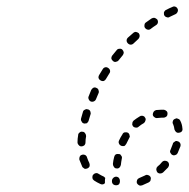

<svg xmlns="http://www.w3.org/2000/svg" viewBox="-20 -577 592 602"><path d="M450 -8Q452 -10 452 -12Q453 -15 453 -17Q453 -20 452 -22Q449 -27 444 -28Q439 -30 435 -27Q426 -23 417 -19Q412 -17 410 -13Q408 -8 409 -3Q410 -1 412 1Q414 3 416 4Q418 5 421 5Q423 5 426 4Q436 0 446 -5Q448 -6 450 -8ZM335 1Q339 4 344 4Q349 4 353 1Q356 -3 356 -8V-10Q356 -15 353 -19Q349 -23 344 -23Q339 -23 335 -19Q331 -15 331 -10V-8Q331 -3 335 1ZM310 -19Q309 -20 308 -21Q307 -22 306 -23Q297 -27 289 -32Q285 -35 280 -34Q275 -33 272 -29Q270 -27 270 -24Q269 -22 270 -19Q270 -17 271 -15Q273 -13 275 -11Q284 -5 295 0Q299 2 303 1Q307 0 309 -3Q309 -5 309 -8V-10Q309 -15 310 -19ZM509 -56Q510 -58 510 -61Q510 -63 509 -66Q508 -68 506 -70Q502 -73 497 -73Q492 -73 488 -69Q482 -61 474 -55Q472 -53 471 -51Q470 -48 470 -46Q470 -44 471 -41Q472 -39 473 -37Q477 -33 482 -33Q487 -33 491 -36Q499 -44 507 -52Q508 -54 509 -56ZM241 -51Q243 -49 245 -48Q247 -47 250 -48Q252 -48 254 -49Q259 -51 261 -56Q262 -61 260 -66Q256 -74 253 -83Q252 -88 247 -91Q243 -93 238 -92Q235 -91 233 -90Q231 -88 230 -86Q229 -84 229 -81Q228 -79 229 -76Q233 -65 238 -54Q239 -52 241 -51ZM337 -54Q340 -49 345 -49Q350 -48 354 -51Q358 -55 359 -60Q360 -70 362 -80Q363 -82 362 -85Q362 -87 360 -89Q359 -91 357 -93Q355 -94 352 -94Q347 -95 343 -93Q339 -90 338 -85Q335 -74 334 -63Q334 -58 337 -54ZM545 -128Q542 -133 537 -134Q535 -135 533 -135Q530 -135 528 -133Q526 -132 524 -130Q522 -129 522 -126Q519 -117 515 -108Q514 -106 513 -103Q513 -101 514 -98Q515 -96 517 -94Q518 -92 521 -91Q523 -90 525 -90Q528 -90 530 -91Q532 -92 534 -93Q536 -95 537 -97Q542 -108 546 -119Q547 -124 545 -128ZM227 -122Q230 -118 235 -118Q240 -118 244 -121Q248 -125 248 -130Q248 -140 250 -150Q250 -155 247 -159Q244 -164 238 -164Q233 -165 229 -161Q225 -158 225 -153Q223 -142 223 -131Q223 -126 227 -122ZM353 -127Q355 -122 360 -120Q362 -119 364 -119Q367 -119 369 -119Q372 -120 373 -122Q375 -124 376 -126Q380 -135 385 -144Q386 -146 387 -148Q387 -151 386 -153Q386 -156 384 -158Q383 -160 381 -161Q376 -163 371 -162Q366 -161 364 -156Q358 -147 353 -136Q351 -131 353 -127ZM542 -203Q540 -204 537 -205Q535 -206 533 -206Q530 -205 528 -204Q523 -202 522 -197Q520 -192 523 -187Q526 -180 527 -171Q528 -169 529 -167Q530 -165 532 -163Q534 -162 536 -161Q539 -160 541 -161Q546 -161 550 -165Q553 -169 552 -174Q551 -188 545 -199Q544 -201 542 -203ZM396 -195Q395 -193 395 -190Q394 -188 395 -185Q396 -183 397 -181Q401 -177 406 -177Q411 -176 415 -180Q422 -186 431 -191Q435 -194 436 -199Q438 -204 435 -208Q434 -210 432 -212Q430 -213 427 -214Q425 -214 422 -214Q420 -213 418 -212Q408 -206 399 -199Q397 -197 396 -195ZM236 -196Q238 -191 243 -190Q246 -189 248 -190Q251 -190 253 -191Q255 -193 256 -195Q258 -197 258 -199Q261 -209 264 -219Q265 -221 264 -224Q264 -226 263 -228Q262 -231 260 -232Q258 -234 255 -234Q251 -236 246 -233Q241 -231 240 -226Q237 -215 234 -205Q233 -200 236 -196ZM470 -232Q465 -231 462 -227Q459 -223 459 -217Q460 -212 465 -209Q469 -206 474 -207Q481 -208 486 -208Q489 -208 492 -208Q497 -208 501 -211Q505 -214 505 -219Q506 -224 503 -228Q499 -232 494 -233Q490 -233 486 -233Q479 -233 470 -232ZM258 -266Q260 -261 264 -259Q269 -257 274 -259Q279 -261 281 -266Q285 -275 289 -285Q291 -289 289 -294Q288 -299 283 -301Q278 -304 273 -302Q269 -300 266 -295Q262 -285 258 -275Q256 -271 258 -266ZM289 -332Q291 -327 295 -325Q300 -322 305 -323Q310 -325 312 -329Q317 -338 323 -347Q326 -351 325 -356Q324 -361 319 -364Q315 -367 310 -366Q305 -365 302 -360Q296 -351 291 -342Q288 -337 289 -332ZM329 -394Q330 -389 334 -386Q338 -382 343 -383Q349 -384 352 -388Q358 -396 365 -404Q368 -408 368 -413Q367 -418 363 -422Q359 -425 354 -424Q349 -424 346 -420Q339 -412 332 -403Q329 -399 329 -394ZM377 -450Q377 -445 381 -441Q385 -437 390 -437Q395 -437 399 -441Q406 -448 414 -455Q417 -458 418 -464Q418 -469 415 -473Q411 -476 406 -477Q401 -477 397 -473Q389 -466 381 -459Q377 -455 377 -450ZM433 -498Q432 -493 435 -489Q438 -485 443 -484Q448 -483 452 -486Q461 -493 469 -498Q474 -501 475 -506Q476 -511 473 -516Q471 -518 469 -519Q467 -520 465 -521Q462 -521 460 -521Q457 -520 455 -519Q446 -513 438 -507Q433 -504 433 -498ZM497 -543Q495 -541 494 -538Q494 -536 494 -534Q494 -531 495 -529Q498 -524 503 -523Q508 -521 512 -524Q521 -528 531 -533Q535 -535 537 -540Q539 -545 537 -549Q535 -554 530 -556Q525 -558 520 -555Q510 -551 501 -546Q498 -545 497 -543Z"/></svg>

Font: FRB American Cursive Guidelines Dashed
Style: Italic
Weight: 400
Italic angle: -25°
Version: Version 2.0;Modular Font Editor K font №1